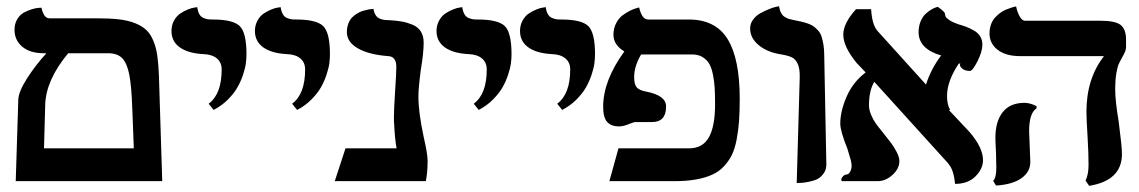

<svg xmlns="http://www.w3.org/2000/svg" viewBox="-20 -585 3679 620"><path d="M329.1 -413.1H200.2Q128.4 -326.7 126 -247.1L122.1 -106H412.1Q411.1 -127 409.7 -169.4Q408.2 -211.9 407.2 -232.9Q404.8 -306.6 397.5 -344Q390.1 -381.3 374.5 -397.2Q358.9 -413.1 329.1 -413.1ZM30.8 0 39.1 -264.2Q40.5 -290 67.6 -332.3Q94.7 -374.5 129.9 -413.1H121.1Q77.1 -413.1 52 -434.1Q26.9 -455.1 26.9 -488.8Q26.9 -508.8 35.9 -523.4Q44.9 -538.1 57.6 -544.7Q70.3 -551.3 83 -555.2Q95.7 -559.1 104.5 -559.6L113.8 -560.1Q121.6 -525.9 139.2 -525.9H293Q335 -525.9 364.5 -522.5Q394 -519 416.5 -510Q439 -501 452.6 -488Q466.3 -475.1 475.3 -453.1Q484.4 -431.2 488 -405Q491.7 -378.9 493.2 -340.8L503.9 0Z M669.9 -230 653.8 -250Q695.8 -281.2 695.8 -360.8Q695.8 -383.3 680.4 -396.2Q665 -409.2 637.7 -410.2Q587.9 -412.6 560.8 -431.9Q533.7 -451.2 533.7 -484.9Q533.7 -503.9 542.2 -519Q550.8 -534.2 563 -542Q575.2 -549.8 587.4 -554.7Q599.6 -559.6 607.9 -560.5L616.7 -562Q618.7 -548.3 623.5 -539.6Q628.4 -530.8 636.5 -527.3Q644.5 -523.9 650.6 -522.9Q656.7 -522 667 -522Q732.9 -522 754.4 -500.5Q775.9 -479 775.9 -410.2Q775.9 -396 773.9 -380.6Q772 -365.2 764.9 -343.8Q757.8 -322.3 746.8 -303Q735.8 -283.7 716.1 -263.7Q696.3 -243.7 669.9 -230Z M939.5 -230 923.3 -250Q965.3 -281.2 965.3 -360.8Q965.3 -383.3 950 -396.2Q934.6 -409.2 907.2 -410.2Q857.4 -412.6 830.3 -431.9Q803.2 -451.2 803.2 -484.9Q803.2 -503.9 811.8 -519Q820.3 -534.2 832.5 -542Q844.7 -549.8 856.9 -554.7Q869.1 -559.6 877.4 -560.5L886.2 -562Q888.2 -548.3 893.1 -539.6Q897.9 -530.8 906 -527.3Q914.1 -523.9 920.2 -522.9Q926.3 -522 936.5 -522Q1002.4 -522 1023.9 -500.5Q1045.4 -479 1045.4 -410.2Q1045.4 -396 1043.5 -380.6Q1041.5 -365.2 1034.4 -343.8Q1027.3 -322.3 1016.4 -303Q1005.4 -283.7 985.6 -263.7Q965.8 -243.7 939.5 -230Z M1331.1 -272.9Q1331.1 -222.2 1348.1 -143.1Q1360.8 -87.9 1360.8 -65.9Q1360.8 -27.3 1355 0H1061L1095.7 -106H1260.7Q1254.9 -136.2 1252.9 -183.1Q1252 -189.9 1252 -205.1Q1252 -233.4 1255.9 -291Q1259.8 -348.6 1259.8 -369.1Q1259.8 -402.3 1233.9 -403.8Q1171.9 -408.2 1136 -428.7Q1100.1 -449.2 1100.1 -481Q1100.1 -496.1 1104.7 -508.5Q1109.4 -521 1116.9 -528.6Q1124.5 -536.1 1133.8 -541.7Q1143.1 -547.4 1152.3 -550Q1161.6 -552.7 1169.2 -554.2Q1176.8 -555.7 1181.2 -555.7L1186 -556.2Q1188 -543.9 1193.1 -536.1Q1198.2 -528.3 1205.8 -525.1Q1213.4 -522 1219.7 -521Q1226.1 -520 1234.9 -520Q1259.8 -518.6 1276.9 -515.6Q1293.9 -512.7 1311.8 -505.4Q1329.6 -498 1338.9 -483.4Q1348.1 -468.8 1348.1 -446.8Q1348.1 -414.6 1338.9 -359.9Q1331.1 -300.3 1331.1 -272.9Z M1525.9 -230 1509.8 -250Q1551.8 -281.2 1551.8 -360.8Q1551.8 -383.3 1536.4 -396.2Q1521 -409.2 1493.7 -410.2Q1443.8 -412.6 1416.7 -431.9Q1389.6 -451.2 1389.6 -484.9Q1389.6 -503.9 1398.2 -519Q1406.7 -534.2 1418.9 -542Q1431.2 -549.8 1443.4 -554.7Q1455.6 -559.6 1463.9 -560.5L1472.7 -562Q1474.6 -548.3 1479.5 -539.6Q1484.4 -530.8 1492.4 -527.3Q1500.5 -523.9 1506.6 -522.9Q1512.7 -522 1522.9 -522Q1588.9 -522 1610.4 -500.5Q1631.8 -479 1631.8 -410.2Q1631.8 -396 1629.9 -380.6Q1627.9 -365.2 1620.8 -343.8Q1613.8 -322.3 1602.8 -303Q1591.8 -283.7 1572 -263.7Q1552.2 -243.7 1525.9 -230Z M1795.4 -230 1779.3 -250Q1821.3 -281.2 1821.3 -360.8Q1821.3 -383.3 1805.9 -396.2Q1790.5 -409.2 1763.2 -410.2Q1713.4 -412.6 1686.3 -431.9Q1659.2 -451.2 1659.2 -484.9Q1659.2 -503.9 1667.7 -519Q1676.3 -534.2 1688.5 -542Q1700.7 -549.8 1712.9 -554.7Q1725.1 -559.6 1733.4 -560.5L1742.2 -562Q1744.1 -548.3 1749 -539.6Q1753.9 -530.8 1762 -527.3Q1770 -523.9 1776.1 -522.9Q1782.2 -522 1792.5 -522Q1858.4 -522 1879.9 -500.5Q1901.4 -479 1901.4 -410.2Q1901.4 -396 1899.4 -380.6Q1897.5 -365.2 1890.4 -343.8Q1883.3 -322.3 1872.3 -303Q1861.3 -283.7 1841.6 -263.7Q1821.8 -243.7 1795.4 -230Z M2289.1 -249Q2289.1 -279.8 2287.8 -301Q2286.6 -322.3 2282.2 -344.2Q2277.8 -366.2 2270 -379.4Q2262.2 -392.6 2248.3 -400.9Q2234.4 -409.2 2214.8 -409.2H2050.8Q2051.8 -408.2 2049.8 -408.2V-409.2Q2048.8 -408.2 2049.8 -408.2Q2027.8 -371.1 2027.8 -335.9Q2027.8 -313.5 2035.6 -303.5Q2043.5 -293.5 2066.9 -289.1Q2130.9 -276.9 2130.9 -241.2Q2130.9 -190.9 2085.9 -190.9H2063H2030.8Q2028.3 -190.9 2012.7 -185.1Q1994.1 -176.8 1978 -176.8Q1954.1 -176.8 1940.9 -190.9Q1927.7 -205.1 1927.7 -240.2Q1927.7 -324.7 1996.1 -418.9Q1960.9 -439.9 1960.9 -473.1Q1960.9 -493.2 1969.5 -509.8Q1978 -526.4 1990.2 -535.4Q2002.4 -544.4 2014.6 -550.5Q2026.9 -556.6 2035.2 -558.6L2043.9 -561Q2052.7 -522 2072.8 -522H2204.1Q2290.5 -522 2329.6 -458.7Q2368.7 -395.5 2368.7 -266.1Q2368.7 -224.6 2366.5 -193.8Q2364.3 -163.1 2358.6 -133.8Q2353 -104.5 2343.3 -84.7Q2333.5 -64.9 2317.6 -47.9Q2301.8 -30.8 2279.5 -20.8Q2257.3 -10.7 2227.1 -5.4Q2196.8 0 2157.7 0H1947.8L1977.1 -106H2205.1Q2249 -106 2269 -141.4Q2289.1 -176.8 2289.1 -249Z M2552.7 5.9 2562.5 -335.9Q2563 -363.8 2555.9 -378.9Q2548.8 -394 2537.4 -399.7Q2525.9 -405.3 2503.4 -409.2Q2458 -416 2430.2 -439Q2402.3 -461.9 2402.3 -493.2Q2402.3 -508.8 2411.9 -521.7Q2421.4 -534.7 2435.3 -542.2Q2449.2 -549.8 2462.9 -555.4Q2476.6 -561 2486.3 -563L2495.6 -564.9Q2497.6 -552.2 2502.2 -543.5Q2506.8 -534.7 2514.2 -530.3Q2521.5 -525.9 2526.6 -524.2Q2531.7 -522.5 2539.6 -521Q2557.6 -517.6 2565.4 -515.6Q2574.7 -513.7 2587.2 -509.5Q2599.6 -505.4 2606.4 -500.5Q2613.3 -495.6 2621.1 -487.3Q2628.9 -479 2632.6 -468Q2636.2 -457 2638.9 -441.4Q2641.6 -425.8 2641.6 -405.8Q2642.6 -346.7 2645 -229.7Q2647.5 -112.8 2648.4 -55.2Q2648.9 -38.1 2640.1 -25.6Q2631.3 -13.2 2620.4 -7.3Q2609.4 -1.5 2593.3 1.7Q2577.1 4.9 2569.3 5.4Q2561.5 5.9 2552.7 5.9Z M3152.3 -440.9Q3152.3 -418.5 3136.5 -387.2Q3120.6 -356 3112.3 -356Q3088.9 -356 3080.1 -372.1H3081.1Q3077.6 -377.9 3082 -379.4H3081.5Q3079.1 -379.9 3076.2 -379.9Q3038.1 -323.2 3038.1 -274.9Q3038.1 -247.1 3048.3 -230H3043.9L3110.4 -159.2Q3154.3 -108.4 3154.3 -67.9Q3154.3 -40 3130.1 -15.6Q3106 8.8 3064 8.8Q3059.6 -37.6 3043 -55.2H3043.9L2803.2 -320.8Q2786.1 -292.5 2786.1 -245.1Q2786.1 -229.5 2793.5 -212.9Q2800.8 -196.3 2808.1 -186.5Q2814.9 -176.8 2830.1 -158.2L2856.9 -124Q2865.7 -112.8 2875 -95.2Q2884.3 -77.6 2884.3 -64.9Q2884.3 -40.5 2862.1 -20.3Q2839.8 0 2814 0H2698.2Q2694.3 -5.4 2700.2 -13.4Q2706.1 -21.5 2716.3 -22Q2721.2 -22.9 2725.6 -31.2Q2730 -39.6 2730 -49.8Q2730 -55.2 2728.5 -62.5Q2727.1 -69.8 2725.1 -75.2L2720.7 -90.3L2716.3 -105Q2693.4 -161.6 2693.4 -186Q2693.4 -226.1 2714.1 -273.4Q2734.9 -320.8 2775.4 -351.1Q2771 -356 2760.7 -366.5Q2750.5 -377 2746.1 -381.8Q2703.1 -434.6 2703.1 -473.1Q2703.1 -509.8 2744.1 -555.2H2793Q2795.9 -505.9 2813 -485.8L2970.2 -312Q2985.8 -361.3 3019 -405.8Q2946.3 -427.2 2946.3 -481Q2946.3 -500 2952.6 -515.4Q2959 -530.8 2968 -539.3Q2977.1 -547.9 2986.3 -553.5Q2995.6 -559.1 3002 -561L3008.3 -563Q3029.3 -547.9 3031.2 -542Q3031.7 -535.6 3033.7 -531.2Q3035.6 -526.9 3045.7 -520Q3055.7 -513.2 3074.2 -506.8Q3089.4 -502.4 3100.3 -498.3Q3111.3 -494.1 3124.8 -486.6Q3138.2 -479 3145.3 -467.3Q3152.3 -455.6 3152.3 -440.9Z M3303.2 -161.1Q3303.2 -150.9 3305.2 -110.8Q3307.1 -70.8 3307.1 -62Q3307.1 -30.3 3278.8 -9.8Q3250.5 10.7 3196.3 14.2L3187 -1Q3197.3 -11.2 3197.3 -43.9Q3197.3 -46.9 3196.8 -63.7Q3196.3 -80.6 3196.3 -91.8Q3194.3 -127.9 3194.3 -140.1Q3194.3 -192.9 3218 -222.9Q3241.7 -252.9 3288.1 -252.9Q3306.6 -252.9 3327.1 -242.2V-234.9Q3303.2 -220.2 3303.2 -161.1ZM3581.1 -296.9Q3581.1 -260.3 3592.3 -192.9Q3603 -111.3 3603 -87.9Q3603 -2 3497.1 15.1L3485.4 -2Q3495.1 -21 3495.1 -53.2Q3495.1 -89.8 3492.2 -138.2Q3488.3 -202.6 3488.3 -224.1Q3488.3 -331.1 3544.9 -403.8H3273.9Q3228 -403.8 3201.7 -424.1Q3175.3 -444.3 3175.3 -477.1Q3175.3 -492.2 3179.9 -505.4Q3184.6 -518.6 3192.1 -527.1Q3199.7 -535.6 3209 -542.7Q3218.3 -549.8 3227.5 -553.5Q3236.8 -557.1 3244.4 -559.8Q3252 -562.5 3256.8 -563.5L3261.2 -564Q3265.1 -545.4 3272.9 -531.7Q3280.8 -518.1 3289.1 -518.1H3532.2Q3582.5 -518.1 3599.4 -503.9Q3616.2 -489.7 3616.2 -457V-433.1Q3616.2 -429.7 3615.5 -426.5Q3614.7 -423.3 3614 -420.7Q3613.3 -418 3611.3 -414.1L3608.4 -408.2Q3607.4 -406.2 3604.7 -401.6Q3602.1 -397 3601.1 -395Q3594.7 -383.3 3591.6 -376Q3588.4 -368.7 3584.7 -347.4Q3581.1 -326.2 3581.1 -296.9Z"/></svg>

Font: Linux Libertine G
Style: Semibold
Weight: 600
Designer: Philipp H. Poll
Foundry: Philipp H. Poll
Version: Version 5.1.1